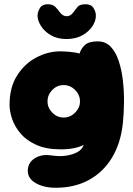

<svg xmlns="http://www.w3.org/2000/svg" viewBox="-20 -714 629 905"><path d="M243 171Q187 171 149 149.5Q111 128 111 91Q111 53 144 32Q177 11 224 19Q279 27 322.5 12.5Q366 -2 374 -31Q358 -22 330 -16Q302 -10 267 -10Q199 -10 152.5 -30.5Q106 -51 78 -83.5Q50 -116 37.5 -152.5Q25 -189 25 -220Q25 -302 60.5 -358Q96 -414 151 -443Q206 -472 264 -472Q283 -472 309.5 -469.5Q336 -467 355 -462Q363 -487 381.5 -503Q400 -519 441 -519Q477 -519 501 -494.5Q525 -470 539 -428.5Q553 -387 559 -336.5Q565 -286 564.5 -232.5Q564 -179 559 -132Q549 -39 508 29Q467 97 399.5 134Q332 171 243 171ZM280 -160Q311 -160 334 -183Q357 -206 357 -236Q357 -267 334 -290Q311 -313 280 -313Q249 -313 226.5 -290Q204 -267 204 -236Q204 -206 226.5 -183Q249 -160 280 -160ZM293 -530Q251 -530 220.5 -547.5Q190 -565 173.5 -591Q157 -617 157 -640Q157 -658 168 -676Q179 -694 205 -694Q229 -694 241 -681.5Q253 -669 263 -655Q276 -638 294 -637.5Q312 -637 325 -655Q335 -669 345.5 -681.5Q356 -694 384 -694Q410 -694 421 -676Q432 -658 432 -640Q432 -615 415 -589.5Q398 -564 367 -547Q336 -530 293 -530Z"/></svg>

Font: Cherry Bomb One
Style: Regular
Weight: 400
Designer: satsuyako
Foundry: satsuyako
Version: Version 4.100; ttfautohint (v1.8.3)